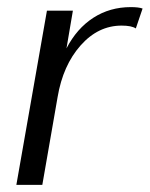

<svg xmlns="http://www.w3.org/2000/svg" viewBox="-20 -520 421 540"><path d="M112 -490H185L167 -384Q196 -440 242.5 -470Q289 -500 348 -500Q370 -500 381 -496L362 -440Q350 -448 322 -448Q256 -448 206.5 -392Q157 -336 142 -247L99 0H26Z"/></svg>

Font: Fahkwang Light
Style: Italic
Weight: 300
Italic angle: -10°
Version: Version 1.000; ttfautohint (v1.6)